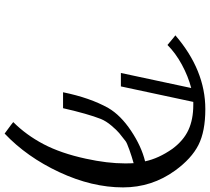

<svg xmlns="http://www.w3.org/2000/svg" viewBox="-58 -680 894 817"><g transform="rotate(90 388.5 -271.0)"><path d="M499 119.1Q553.7 64.5 592.8 -9.5Q631.8 -83.5 654.8 -189.9Q674.8 -281.2 674.8 -356Q674.8 -380.9 673.8 -393.1Q647 -385.7 616.9 -375Q586.9 -364.3 580.1 -358.9Q558.6 -342.3 545.9 -331.8Q533.2 -321.3 514.2 -298.8Q495.1 -276.4 485.8 -253.9Q463.9 -198.2 439.9 -92.8H372.1Q395.5 -207.5 439 -285.2Q469.7 -337.9 535.9 -382.1Q602.1 -426.3 666 -441.9Q653.8 -499.5 612.8 -558.1Q577.6 -605.5 532.7 -626.2Q487.8 -647 425.8 -647H413.1L347.2 -338.9H290L354 -638.2Q303.7 -625 254.6 -598.4Q205.6 -571.8 170.9 -537.1Q130.9 -570.8 129.9 -570.8Q278.3 -698.2 443.8 -698.2Q538.6 -698.2 596.4 -668.9Q654.3 -639.6 705.1 -569.8Q776.9 -470.7 776.9 -348.1Q776.9 -215.8 712.2 -77.1Q647.5 61.5 547.9 155.8Q499 120.1 499 119.1Z"/></g></svg>

Font: Common Serif News
Style: Italic
Weight: 450
Italic angle: -12°
Designer: Philipp H. Poll, Khaled Hosny
Foundry: Stefan Peev, Context Ltd.
Version: Version 1.026